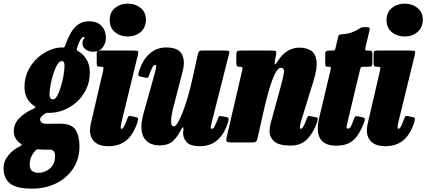

<svg xmlns="http://www.w3.org/2000/svg" viewBox="-113 -806 2412 1086"><path d="M-93 146Q-93 106 -65.8 72.8Q-38.5 39.5 -1 21.5Q10 16 10.2 13.8Q10.5 11.5 3 6Q-18 -9.5 -26.5 -26.8Q-35 -44 -35 -64Q-35 -108 -1.2 -140.2Q32.5 -172.5 74.5 -190Q86.5 -195 87 -198.5Q87.5 -202 80 -207Q25.5 -244.5 25.5 -313Q25.5 -364.5 45.8 -406Q66 -447.5 98.2 -477Q130.5 -506.5 166.8 -522Q203 -537.5 235 -537.5Q237.5 -537.5 240.5 -537Q248 -537 250.2 -538.5Q252.5 -540 256 -549Q268.5 -585.5 285.5 -616.5Q302.5 -647.5 328 -666.5Q353.5 -685.5 390.5 -685.5Q437.5 -685.5 461.8 -658.8Q486 -632 486 -593.5Q486 -562 467.8 -537.8Q449.5 -513.5 414 -513.5Q388 -513.5 370.5 -527.2Q353 -541 353.5 -562Q353.5 -576.5 361.5 -586.8Q369.5 -597 360 -597Q351 -597 340 -578Q329 -559 323.5 -536Q321 -528 320.8 -525Q320.5 -522 325 -519Q355 -503.5 375 -472.2Q395 -441 395 -397Q395 -343 374.2 -300.5Q353.5 -258 319.8 -228.2Q286 -198.5 246 -183Q206 -167.5 167.5 -167.5Q165 -167.5 155.5 -168Q149.5 -168.5 141 -162.5Q132 -157 123 -148.5Q114 -140 114 -131Q114 -120 122.5 -112.8Q131 -105.5 153.5 -105.5Q166.5 -105.5 187.2 -106Q208 -106.5 224.5 -106.5Q292 -106.5 314.2 -72Q336.5 -37.5 336.5 22.5Q336.5 92 301.8 145.8Q267 199.5 206.2 230.2Q145.5 261 68 261Q-21.5 261 -57.2 231Q-93 201 -93 146ZM167 -272.5Q166.5 -244 187 -244Q199.5 -244 210.8 -264.2Q222 -284.5 231.2 -315Q240.5 -345.5 246 -377.8Q251.5 -410 252 -434Q252.5 -460.5 235.5 -460.5Q223.5 -460.5 211.2 -440.5Q199 -420.5 189.2 -390.2Q179.5 -360 173.5 -328Q167.5 -296 167 -272.5ZM89.5 43.5Q75 57.5 65.2 77.5Q55.5 97.5 55 125.5Q55 150.5 69 161Q83 171.5 107 171.5Q140 171.5 169 147.5Q198 123.5 198.5 77Q199 40.5 169 40.5H139.5Q132.5 40.5 126.2 40.2Q120 40 110 39Q103.5 38.5 98.8 38.8Q94 39 89.5 43.5Z M507.5 -692.5Q507.5 -736.5 537.5 -761Q567.5 -785.5 610 -785.5Q652 -785.5 682.5 -761Q713 -736.5 712.5 -692.5Q711 -648.5 681.5 -624Q652 -599.5 610 -599.5Q567.5 -599.5 537.5 -624Q507.5 -648.5 507.5 -692.5ZM666 -491.5 575 -118Q574 -113 571.8 -101.8Q569.5 -90.5 569.5 -87Q569.5 -77.5 574.5 -77.5Q582 -77.5 589.2 -91.8Q596.5 -106 606.5 -133Q611 -145.5 614.5 -148.5Q618 -151.5 627.5 -149.5L657.5 -143Q668.5 -141 667.8 -131.5Q667 -122 662.5 -108.5Q637.5 -38.5 597.8 -8.8Q558 21 500.5 21Q449 21 422.5 -3.2Q396 -27.5 396 -69.5Q396 -82 399.2 -99Q402.5 -116 405.5 -127L469.5 -402.5Q473 -419 471.8 -423.8Q470.5 -428.5 459 -428.5H456.5Q441.5 -428.5 437.8 -432.5Q434 -436.5 434 -452V-500.5Q434 -514 438.5 -517Q443 -520 456 -520H641.5Q664.5 -520 667.8 -515.5Q671 -511 666 -491.5Z M672.5 -400.5Q692.5 -465.5 732.2 -501.5Q772 -537.5 826 -537.5Q895.5 -537.5 915.5 -500Q935.5 -462.5 920.5 -404L869 -204.5Q855 -152.5 854.8 -122Q854.5 -91.5 870 -91.5Q880.5 -91.5 894 -114.2Q907.5 -137 922 -175.2Q936.5 -213.5 950.2 -261Q964 -308.5 975 -358.5L1005 -494.5Q1007.5 -506 1011.2 -513Q1015 -520 1029 -520H1158.5Q1176.5 -520 1181.2 -517.5Q1186 -515 1182.5 -501L1085.5 -118Q1082 -105 1079.8 -91.2Q1077.5 -77.5 1085 -77.5Q1094 -77.5 1101 -91.5Q1108 -105.5 1119.5 -134.5Q1123 -144 1126 -147.8Q1129 -151.5 1142.5 -148.5L1167 -144Q1178 -142 1179.5 -136Q1181 -130 1177.5 -117Q1158 -51 1118.2 -15Q1078.5 21 1017 21Q961 21 940.5 -4.5Q920 -30 923 -61L925 -77.5Q926 -85 921.5 -85.2Q917 -85.5 913 -77Q892.5 -33 865 -8.2Q837.5 16.5 788 16.5Q765 16.5 742.5 8Q720 -0.5 704.5 -22Q689 -43.5 687 -81.5Q685 -119.5 703 -179L764.5 -399Q767.5 -410 770 -424.5Q772.5 -439 764.5 -439Q757 -439 749 -425Q741 -411 729.5 -378.5Q726.5 -370.5 723.8 -367.2Q721 -364 708 -367L680 -373Q670 -375.5 669.2 -381.5Q668.5 -387.5 672.5 -400.5Z M1253.5 -520H1421Q1444.5 -520 1448 -515.8Q1451.5 -511.5 1447.5 -491.5L1443 -470Q1438 -442.5 1442.2 -442Q1446.5 -441.5 1458 -460Q1483 -500 1514 -518.2Q1545 -536.5 1580.5 -536.5Q1618.5 -536.5 1645 -520.5Q1671.5 -504.5 1677.2 -462.2Q1683 -420 1658 -341L1589 -117Q1587 -110.5 1585.2 -100.2Q1583.5 -90 1583.5 -87Q1583.5 -77.5 1589.5 -77.5Q1601 -77.5 1620.5 -130Q1625.5 -144.5 1628.5 -148Q1631.5 -151.5 1642 -149L1675.5 -142Q1685.5 -140 1684.8 -132.5Q1684 -125 1677.5 -106.5Q1657 -51 1622.2 -16.8Q1587.5 17.5 1532 17.5Q1465.5 17.5 1438.5 -6Q1411.5 -29.5 1411.5 -66.5Q1412 -79 1414.2 -92Q1416.5 -105 1420 -116L1474.5 -315.5Q1489.5 -367.5 1493 -395Q1496.5 -422.5 1476 -422.5Q1458.5 -422.5 1440.8 -385.5Q1423 -348.5 1406.5 -289.5Q1390 -230.5 1375 -164.5L1345 -29.5Q1341.5 -12 1336 -6Q1330.5 0 1309.5 0H1202.5Q1175.5 0 1170 -5.2Q1164.5 -10.5 1169.5 -31.5L1257 -408.5Q1260.5 -422 1256.5 -425.2Q1252.5 -428.5 1243.5 -428.5H1240.5Q1229.5 -428.5 1226.5 -434.2Q1223.5 -440 1223.5 -454.5V-492Q1223.5 -512 1228.8 -516Q1234 -520 1253.5 -520Z M1752.5 -520H1767Q1780 -520 1781.5 -523.5Q1783 -527 1785.5 -537L1799.5 -596.5Q1801.5 -605.5 1805 -608.2Q1808.5 -611 1818.5 -612Q1855.5 -614 1879.5 -623.8Q1903.5 -633.5 1916 -641.5Q1928.5 -650 1932.5 -651.2Q1936.5 -652.5 1955 -652.5Q1970 -652.5 1975.2 -650Q1980.5 -647.5 1977.5 -636L1954.5 -539Q1951.5 -527 1952.8 -523.5Q1954 -520 1966.5 -520H1973.5Q1984 -520 1988.5 -517.5Q1993 -515 1993 -503V-452Q1992.5 -436.5 1989.2 -432.5Q1986 -428.5 1971 -428.5H1941.5Q1931.5 -428.5 1928.8 -424.8Q1926 -421 1923.5 -412L1856 -129Q1851.5 -112 1848.5 -95Q1845.5 -78 1856 -78Q1865.5 -78 1873.8 -95.2Q1882 -112.5 1889 -133.5Q1892.5 -143.5 1896.5 -147Q1900.5 -150.5 1914.5 -147.5L1937.5 -142.5Q1949.5 -140 1950.5 -134Q1951.5 -128 1946.5 -114Q1931 -73.5 1912 -43.8Q1893 -14 1864 2Q1835 18 1789.5 18Q1657.5 18 1691.5 -135.5L1756 -408Q1758.5 -418 1758.2 -423.2Q1758 -428.5 1746.5 -428.5H1743Q1733.5 -428.5 1730 -431.8Q1726.5 -435 1726.5 -448.5V-499.5Q1726.5 -514 1733 -517Q1739.5 -520 1752.5 -520Z M2073.5 -692.5Q2073.5 -736.5 2103.5 -761Q2133.5 -785.5 2176 -785.5Q2218 -785.5 2248.5 -761Q2279 -736.5 2278.5 -692.5Q2277 -648.5 2247.5 -624Q2218 -599.5 2176 -599.5Q2133.5 -599.5 2103.5 -624Q2073.5 -648.5 2073.5 -692.5ZM2232 -491.5 2141 -118Q2140 -113 2137.8 -101.8Q2135.5 -90.5 2135.5 -87Q2135.5 -77.5 2140.5 -77.5Q2148 -77.5 2155.2 -91.8Q2162.5 -106 2172.5 -133Q2177 -145.5 2180.5 -148.5Q2184 -151.5 2193.5 -149.5L2223.5 -143Q2234.5 -141 2233.8 -131.5Q2233 -122 2228.5 -108.5Q2203.5 -38.5 2163.8 -8.8Q2124 21 2066.5 21Q2015 21 1988.5 -3.2Q1962 -27.5 1962 -69.5Q1962 -82 1965.2 -99Q1968.5 -116 1971.5 -127L2035.5 -402.5Q2039 -419 2037.8 -423.8Q2036.5 -428.5 2025 -428.5H2022.5Q2007.5 -428.5 2003.8 -432.5Q2000 -436.5 2000 -452V-500.5Q2000 -514 2004.5 -517Q2009 -520 2022 -520H2207.5Q2230.5 -520 2233.8 -515.5Q2237 -511 2232 -491.5Z"/></svg>

Font: Besley* Condensed Heavy
Style: Italic
Weight: 800
Width: 3
Italic angle: -13°
Designer: Owen Earl
Foundry: indestructible type*
Version: Version 3.000; ttfautohint (v1.8.3)